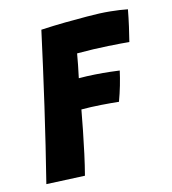

<svg xmlns="http://www.w3.org/2000/svg" viewBox="-101 -739 740 825"><g transform="rotate(-15 269.5 -326.5)"><path d="M175.5 3 6 -5Q46.5 -166 84.8 -330.8Q123 -495.5 157 -651.5Q212.5 -654.5 264.5 -655.2Q316.5 -656 362 -655.5Q418.5 -655.5 463 -651Q507.5 -646.5 539 -640Q532.5 -604.5 524 -567Q515.5 -529.5 508.5 -502.5Q480.5 -505.5 416.5 -509.5Q352.5 -513.5 279 -513.5Q276 -495 270 -464.2Q264 -433.5 258.5 -408.5Q293.5 -408.5 330 -406Q366.5 -403.5 395.5 -400.2Q424.5 -397 437 -395Q430.5 -365.5 420.8 -332Q411 -298.5 399 -266Q367.5 -269.5 321.5 -272.8Q275.5 -276 234.5 -276Q227 -235 217.5 -186.2Q208 -137.5 197.2 -88.2Q186.5 -39 175.5 3Z"/></g></svg>

Font: Grandstander
Style: Bold Italic
Weight: 700
Italic angle: -15°
Designer: Tyler Finck
Foundry: Etcetera Type Co
Version: Version 1.200; ttfautohint (v1.8.3)